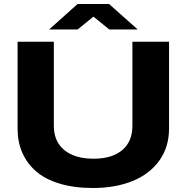

<svg xmlns="http://www.w3.org/2000/svg" viewBox="-20 -940 943 970"><path d="M228 -791 372.1 -919.9H530.8L675.8 -791H532.2L452.1 -856L372.1 -791ZM449.2 9.8Q354 9.8 280.8 -12.5Q207.5 -34.7 161.6 -75Q115.7 -115.2 92.3 -169.4Q68.8 -223.6 68.8 -290V-729H252V-304.2Q252 -225.6 304.9 -181.9Q357.9 -138.2 453.1 -138.2Q545.4 -138.2 597.2 -181.4Q648.9 -224.6 648.9 -304.2V-729H834V-290Q834 -197.8 785.4 -129.4Q736.8 -61 650.1 -25.6Q563.5 9.8 449.2 9.8Z"/></svg>

Font: Hubot Sans Expanded
Style: Bold
Weight: 700
Width: 7
Designer: Deni Anggara
Foundry: GitHub
Version: Version 1.001;gftools[0.9.31]